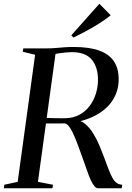

<svg xmlns="http://www.w3.org/2000/svg" viewBox="-36 -1000 702 1020"><path d="M-15.5 0 -13 -18.5 58 -34 150.5 -709 85 -725 87.5 -743H213.5Q237.5 -743 260.2 -745Q283 -747 306.2 -748.8Q329.5 -750.5 354 -750.5Q440 -750.5 492.8 -730.8Q545.5 -711 570 -673Q594.5 -635 594.5 -579Q594.5 -522 566.8 -474.5Q539 -427 484.2 -394Q429.5 -361 348.5 -347.5L359.5 -362.5Q390.5 -363 415.5 -342.5Q440.5 -322 460 -290Q479.5 -258 493.2 -224.5Q507 -191 516.5 -165.5Q530.5 -127.5 541 -100Q551.5 -72.5 561.5 -54.8Q571.5 -37 583.8 -28.2Q596 -19.5 613.5 -18.5L610.5 0H484Q475 0 465.5 -11.2Q456 -22.5 446.2 -43.2Q436.5 -64 427.5 -91Q410 -140 394.2 -184.5Q378.5 -229 364.2 -264.2Q350 -299.5 336 -320.8Q322 -342 308 -344.5Q301.5 -344.5 287.8 -344.2Q274 -344 257.2 -344Q240.5 -344 225 -344Q209.5 -344 199.5 -344.5L205 -374Q213.5 -373.5 228 -373Q242.5 -372.5 259.2 -372.2Q276 -372 290.5 -371.8Q305 -371.5 312 -372Q355 -373 387.5 -391.2Q420 -409.5 441.5 -438.8Q463 -468 473.8 -504Q484.5 -540 484.5 -576Q484.5 -644 451.2 -683.5Q418 -723 345.5 -723Q332 -723 312.8 -721.2Q293.5 -719.5 274.8 -716.5Q256 -713.5 243 -710.5L260.5 -725.5L165.5 -34L245.5 -18.5L242.5 0ZM354 -800.5 343 -812.5 492 -980 552 -919Q527 -898.5 494.8 -877.8Q462.5 -857 426.2 -837.5Q390 -818 354 -800.5Z"/></svg>

Font: Merriweather 144pt
Style: Italic
Weight: 400
Italic angle: -7.8°
Version: Version 2.101